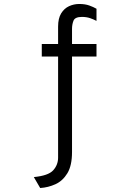

<svg xmlns="http://www.w3.org/2000/svg" viewBox="-20 -732 656 965"><path d="M182 213 150 158Q223 151 247.5 123.8Q272 96.5 272 60V-448H190V-511H272V-598Q272 -640 287.5 -665Q303 -690 327.2 -701Q351.5 -712 378 -712Q407.5 -712 428.5 -704.5Q449.5 -697 465 -688V-627Q451 -634.5 432.8 -640.8Q414.5 -647 392 -647Q357 -647 349.5 -628.2Q342 -609.5 342 -587V-511H465V-448H342V32Q342 100 318.8 138.5Q295.5 177 258.8 193.8Q222 210.5 182 213Z"/></svg>

Font: Overpass Mono Light
Style: Regular
Weight: 300
Monospace: yes
Designer: Delve Withrington, Dave Bailey
Foundry: Delve Fonts LLC
Version: Version 4.000